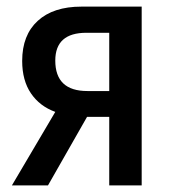

<svg xmlns="http://www.w3.org/2000/svg" viewBox="-20 -560 516 580"><path d="M16 0 147 -222Q100 -239 73.5 -278Q47 -317 47 -376Q47 -454 94 -497Q141 -540 226 -540H408V0H310V-207H243L125 0ZM244 -285H310V-461H241Q147 -461 147 -377Q147 -285 244 -285Z"/></svg>

Font: Noto Sans Condensed Medium
Style: Regular
Weight: 500
Width: 3
Designer: Monotype Design Team
Foundry: Monotype Imaging Inc.
Version: Version 2.013; ttfautohint (v1.8.4.7-5d5b)